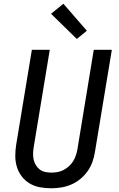

<svg xmlns="http://www.w3.org/2000/svg" viewBox="-20 -1002 640 1030"><path d="M255 8Q224 8 194 2.5Q164 -3 139 -18Q114 -33 96.5 -56Q79 -79 70.5 -107Q62 -135 62 -165.5Q62 -196 67 -227L151 -735H247L161 -214Q158 -196 157.5 -179Q157 -162 160.5 -146Q164 -130 172.5 -116Q181 -102 193.5 -92.5Q206 -83 222.5 -79.5Q239 -76 256 -76Q272 -76 289 -79Q306 -82 321 -90Q336 -98 349.5 -110Q363 -122 372 -136.5Q381 -151 386.5 -167Q392 -183 395 -199L483 -735H580L489 -185Q485 -159 475.5 -132.5Q466 -106 449.5 -83Q433 -60 410.5 -41.5Q388 -23 362 -12Q336 -1 309 3.5Q282 8 255 8ZM392 -793 254 -928 320 -982 446 -837Z"/></svg>

Font: Iosevka SS04 Medium Extended
Style: Italic
Weight: 500
Width: 7
Italic angle: -9°
Monospace: yes
Designer: Belleve Invis
Foundry: Belleve Invis
Version: Version 19.0.0; ttfautohint (v1.8.4)